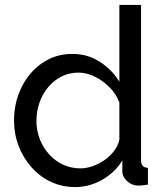

<svg xmlns="http://www.w3.org/2000/svg" viewBox="-20 -750 669 780"><path d="M37 -260Q37 -334 67.5 -395.5Q98 -457 151.5 -494Q205 -531 274 -531Q337 -531 387 -498Q437 -465 465 -418V-730H553V-100Q553 -84 559.5 -76.5Q566 -69 581 -68V0Q556 4 542 4Q516 4 496.5 -14Q477 -32 477 -54V-98Q446 -48 394 -19Q342 10 286 10Q232 10 186.5 -11.5Q141 -33 107.5 -71Q74 -109 55.5 -157.5Q37 -206 37 -260ZM465 -183V-333Q453 -367 426 -394.5Q399 -422 365.5 -438.5Q332 -455 299 -455Q260 -455 228.5 -438.5Q197 -422 174.5 -394.5Q152 -367 140 -332Q128 -297 128 -259Q128 -220 141.5 -185Q155 -150 179.5 -123Q204 -96 236.5 -81Q269 -66 307 -66Q331 -66 356.5 -75Q382 -84 405 -100Q428 -116 444 -137.5Q460 -159 465 -183Z"/></svg>

Font: Raleway Thin Medium
Style: Regular
Weight: 500
Version: Version 4.026